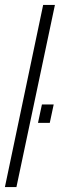

<svg xmlns="http://www.w3.org/2000/svg" viewBox="-22 -763 244 783"><path d="M-2 0 154 -743H202L45 0ZM133 -262 149 -337H197L181 -262Z"/></svg>

Font: Saira Ultra Condensed Light
Style: Italic
Weight: 300
Width: 1
Italic angle: -12°
Designer: Hector Gatti with collaboration of the Omnibus-Type team
Foundry: Omnibus-Type
Version: Version 1.001; ttfautohint (v1.8)